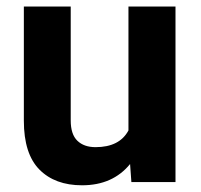

<svg xmlns="http://www.w3.org/2000/svg" viewBox="-20 -548 606 578"><path d="M375.5 0 371.6 -54.2Q319.3 9.8 227.1 9.8Q145.5 9.8 98.6 -37.6Q51.8 -85 51.8 -184.6V-528.3H192.9V-185.5Q192.9 -143.6 212.9 -124.3Q232.9 -105 267.6 -105Q339.8 -105 366.7 -155.3V-528.3H508.3V0Z"/></svg>

Font: Mardoto
Style: Bold
Weight: 700
Designer: Christian Robertson, Vahan Hovhannisyan
Foundry: Google
Version: Version 1.000